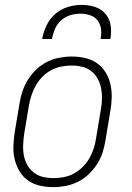

<svg xmlns="http://www.w3.org/2000/svg" viewBox="-20 -760 540 788"><path d="M199 8Q171 8 144 2Q117 -4 95.5 -19Q74 -34 60.5 -56.5Q47 -79 40.5 -105Q34 -131 35 -159Q36 -187 40 -215L60 -335Q64 -361 72.5 -386Q81 -411 95 -433.5Q109 -456 129 -475Q149 -494 173 -506Q197 -518 223 -523Q249 -528 274 -528Q302 -528 329 -522Q356 -516 377.5 -501Q399 -486 413 -463.5Q427 -441 433 -415Q439 -389 438.5 -361Q438 -333 433 -305L413 -185Q409 -159 401 -134Q393 -109 378.5 -86.5Q364 -64 344 -45Q324 -26 300 -14Q276 -2 250 3Q224 8 199 8ZM200 -29Q220 -29 241.5 -33Q263 -37 282.5 -47.5Q302 -58 318.5 -74Q335 -90 346 -109Q357 -128 364 -149Q371 -170 374 -191L394 -311Q398 -333 398.5 -355Q399 -377 395 -398Q391 -419 381 -437Q371 -455 354.5 -468Q338 -481 317.5 -486Q297 -491 274 -491Q254 -491 232.5 -487Q211 -483 191 -472.5Q171 -462 155 -446Q139 -430 128 -411Q117 -392 110 -371Q103 -350 99 -329L79 -209Q76 -187 75 -165Q74 -143 78 -122Q82 -101 92 -83Q102 -65 118.5 -52Q135 -39 156 -34Q177 -29 200 -29ZM153 -600Q158 -628 171 -655.5Q184 -683 207 -703Q230 -723 259 -731.5Q288 -740 316 -740Q344 -740 370 -731.5Q396 -723 413 -703Q430 -683 434 -655.5Q438 -628 433 -600H393Q397 -621 394.5 -641Q392 -661 380.5 -676Q369 -691 350 -697.5Q331 -704 310 -704Q289 -704 268 -697.5Q247 -691 230.5 -676Q214 -661 205.5 -641Q197 -621 193 -600Z"/></svg>

Font: Iosevka Extralight Oblique
Style: Regular
Weight: 200
Italic angle: -9°
Monospace: yes
Designer: Belleve Invis
Foundry: Belleve Invis
Version: Version 32.5.0; ttfautohint (v1.8.4)